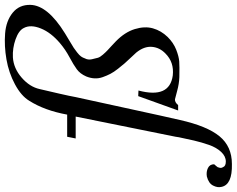

<svg xmlns="http://www.w3.org/2000/svg" viewBox="-252 -632 973 789"><g transform="rotate(-90 234.5 -237.5)"><path d="M263 -561Q255 -527 244.5 -481.5Q234 -436 230 -413Q223 -382 185.5 -209Q148 -36 136 15Q111 127 69 178Q27 229 -45 229Q-130 231 -139 186Q-143 170 -133.5 151.5Q-124 133 -96 126Q-77 123 -61.5 130.5Q-46 138 -46 156Q-48 158 -52.5 163.5Q-57 169 -58 170.5Q-59 172 -60.5 179Q-62 186 -58 192Q-54 204 -35 204Q-13 204 5 184.5Q23 165 33.5 135Q44 105 51.5 73Q59 41 65 11Q66 2 67 -2Q83 -80 112 -225Q141 -370 150 -413H60L67 -448H158Q175 -541 215 -604Q235 -637 282.5 -662.5Q330 -688 385 -697.5Q440 -707 491.5 -703Q543 -699 576.5 -672Q610 -645 609 -599Q607 -528 492 -457Q481 -450 460.5 -438Q440 -426 432.5 -421Q425 -416 413.5 -407Q402 -398 397 -391Q392 -384 389 -375Q382 -362 385.5 -346.5Q389 -331 391.5 -322Q394 -313 404.5 -301Q415 -289 422 -282.5Q429 -276 441 -265Q453 -254 459 -248Q497 -211 509.5 -170Q522 -129 512.5 -95.5Q503 -62 477 -35Q453 -11 425 0Q397 11 376.5 12.5Q356 14 312 13Q284 12 255.5 4Q227 -4 221 -5Q209 -6 197 8H175L234 -156L257 -155Q223 -27 319 -14Q373 -8 409 -44Q434 -68 436.5 -100Q439 -132 413 -164Q408 -170 393 -185.5Q378 -201 369 -211.5Q360 -222 346.5 -239Q333 -256 325.5 -270.5Q318 -285 312 -302Q306 -319 307 -336Q308 -353 315 -370Q326 -395 344.5 -408.5Q363 -422 394 -438.5Q425 -455 451 -477Q495 -514 512 -556Q529 -598 514 -626Q504 -647 467.5 -660Q431 -673 393 -671Q348 -668 310 -635Q272 -602 263 -561Z"/></g></svg>

Font: GFS Artemisia
Style: Italic
Weight: 400
Italic angle: -12°
Designer: Takis Katsoulidis and George D. Matthiopoulos
Foundry: George Matthiopoulos and Takis Katsoulidis
Version: Version 1.0